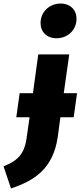

<svg xmlns="http://www.w3.org/2000/svg" viewBox="-91 -840 455 1084"><path d="M228 -624C292 -624 341 -671 341 -734C341 -784 306 -820 251 -820C188 -820 138 -773 138 -710C138 -660 173 -624 228 -624ZM344 -314H269L300 -533H125L95 -314H20L1 -178H76L59 -59C46 33 5 69 -71 99L-29 224C103 180 209 113 235 -67L250 -178H325Z"/></svg>

Font: Fira Sans ExtraBold
Style: Italic
Weight: 800
Italic angle: -8°
Designer: bBox Type GmbH & Carrois Corporate GbR & Edenspiekermann AG
Foundry: bBox Type GmbH & Carrois Corporate GbR & Edenspiekermann AG
Version: Version 4.301;PS 004.301;hotconv 1.0.88;makeotf.lib2.5.64775